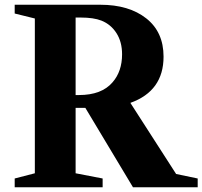

<svg xmlns="http://www.w3.org/2000/svg" viewBox="-20 -790 854 810"><path d="M42 0V-37L127 -59V-712L42 -733V-770H403Q524 -770 597 -712.5Q670 -655 670 -551Q670 -406 530 -356L723 -56L814 -37V0H541L340 -335H299V-59L413 -37V0ZM299 -389H313Q409 -389 455 -443Q495 -489 495 -561Q495 -613 471.5 -650Q448 -687 408 -703Q375 -716 320 -716H299Z"/></svg>

Font: Libre Caslon Text
Style: Bold
Weight: 700
Designer: Pablo Impallari, Rodrigo Fuenzalida
Foundry: Pablo Impallari, Rodrigo Fuenzalida
Version: Version 1.002